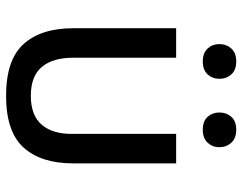

<svg xmlns="http://www.w3.org/2000/svg" viewBox="-98 -640 748 591"><g transform="rotate(90 275.5 -345.0)"><path d="M275.4 9.8Q386.2 9.8 434.8 -44.2Q483.4 -98.1 483.4 -196.8V-513.7H392.6V-195.8Q393.6 -134.3 364.7 -100.3Q335.9 -66.4 275.4 -66.4Q214.8 -66.4 186.5 -100.3Q158.2 -134.3 158.2 -195.8V-513.7H67.4V-196.8Q67.4 -98.1 116 -44.2Q164.6 9.8 275.4 9.8ZM116.2 -646.5Q116.2 -625.5 129.9 -610.6Q143.6 -595.7 169.4 -595.7Q195.8 -595.7 209.5 -610.6Q223.1 -625.5 223.1 -646.5Q223.1 -668.5 209.5 -683.6Q195.8 -698.7 169.4 -698.7Q143.6 -698.7 129.9 -683.6Q116.2 -668.5 116.2 -646.5ZM326.7 -646.5Q326.7 -625.5 340.1 -610.6Q353.5 -595.7 379.9 -595.7Q405.8 -595.7 419.7 -610.6Q433.6 -625.5 433.6 -646.5Q433.6 -668.5 419.7 -683.6Q405.8 -698.7 379.9 -698.7Q353.5 -698.7 340.1 -683.6Q326.7 -668.5 326.7 -646.5Z"/></g></svg>

Font: Roboto Flex
Style: Regular
Weight: 400
Designer: Berlow after Robertson
Foundry: Google
Version: Version 3.200;gftools[0.9.32]